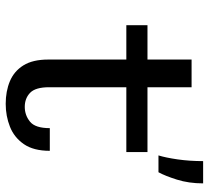

<svg xmlns="http://www.w3.org/2000/svg" viewBox="-50 -690 750 690"><g transform="rotate(90 325.0 -345.0)"><path d="M194 -143.5V-424H70.5V-500H194V-658.5H293.5V-500H526.5V-424H293.5V-146.5Q293.5 -97.5 313.5 -78.2Q333.5 -59 364 -59Q394 -59 417.2 -77.8Q440.5 -96.5 440.5 -149H522Q522 -90.5 498 -55.8Q474 -21 435.5 -5.8Q397 9.5 353 9.5Q308 9.5 272 -5.5Q236 -20.5 215 -54Q194 -87.5 194 -143.5ZM538.5 -539.5Q546.5 -565 552.8 -608.2Q559 -651.5 559 -700H639Q639 -648.5 625.5 -605.8Q612 -563 599 -539.5Z"/></g></svg>

Font: Trispace
Style: Regular
Weight: 400
Designer: Tyler Finck
Foundry: Etcetera Type Company
Version: Version 1.210; ttfautohint (v1.8.3)